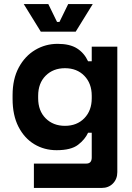

<svg xmlns="http://www.w3.org/2000/svg" viewBox="-20 -726 652 946"><path d="M147 200V80H405Q432 80 432 50V-72H414Q399 -39 364.5 -12.5Q330 14 259 14Q198 14 149 -15.5Q100 -45 71 -101.5Q42 -158 42 -239V-257Q42 -337 72.5 -393.5Q103 -450 153.5 -480Q204 -510 264 -510Q324 -510 359.5 -487.5Q395 -465 414 -424H432V-496H558V122Q558 156 536.5 178Q515 200 481 200ZM300 -106Q359 -106 395.5 -143.5Q432 -181 432 -242V-254Q432 -315 395.5 -352.5Q359 -390 300 -390Q242 -390 205 -353Q168 -316 168 -254V-242Q168 -180 205 -143Q242 -106 300 -106ZM181 -570 97 -706H218L261 -618H273L316 -706H437L353 -570Z"/></svg>

Font: Space Mono
Style: Bold
Weight: 700
Monospace: yes
Designer: Colophon Foundry + Benjamin Critton
Foundry: Colophon Foundry & Benjamin Critton
Version: Version 1.003; ttfautohint (v1.8.4.7-5d5b)